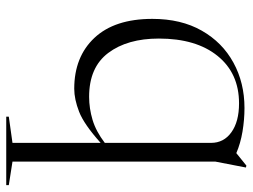

<svg xmlns="http://www.w3.org/2000/svg" viewBox="-115 -453 790 600"><g transform="rotate(90 280.0 -153.0)"><path d="M558.5 214.5V222.5H344.5V214.5L426.5 203V-72.5Q368.5 -20.5 329.2 -5.2Q290 10 257.5 10Q157.5 10 98.2 -53.2Q39 -116.5 39 -234Q39 -324 75.8 -388.5Q112.5 -453 175.8 -487.5Q239 -522 317.5 -522Q354 -522 391.2 -515.8Q428.5 -509.5 458.5 -496.5L497.5 -528L503.5 -526.5L485 -431V203ZM100.5 -254.5Q100.5 -156 145.5 -96.2Q190.5 -36.5 282.5 -36.5Q318.5 -36.5 354.5 -47.2Q390.5 -58 426.5 -85.5V-417.5Q426.5 -457.5 393.2 -481.2Q360 -505 303 -505Q209 -505 154.8 -438Q100.5 -371 100.5 -254.5Z"/></g></svg>

Font: Newsreader Display Light
Style: Regular
Weight: 300
Designer: Hugues Gentile
Foundry: Production Type
Version: Version 1.001